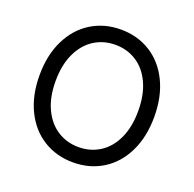

<svg xmlns="http://www.w3.org/2000/svg" viewBox="-130 -871 1026 1015"><g transform="rotate(20 382.5 -363.5)"><path d="M59.6 -363.3Q59.6 -476.6 101.1 -561.3Q142.6 -646 216.1 -691.7Q289.6 -737.3 382.8 -737.3Q476.1 -737.3 549.3 -691.7Q622.6 -646 663.8 -561.3Q705.1 -476.6 705.1 -363.3Q705.1 -250.5 663.8 -165.8Q622.6 -81.1 549.3 -35.6Q476.1 9.8 382.8 9.8Q289.6 9.8 216.1 -35.6Q142.6 -81.1 101.1 -165.8Q59.6 -250.5 59.6 -363.3ZM614.7 -363.3Q614.7 -454.1 584.5 -519.3Q554.2 -584.5 501.5 -617.9Q448.7 -651.4 382.8 -651.4Q316.4 -651.4 263.7 -617.7Q210.9 -584 180.4 -519Q149.9 -454.1 149.9 -363.3Q149.9 -272.9 180.4 -208.3Q210.9 -143.6 263.7 -109.9Q316.4 -76.2 382.8 -76.2Q448.7 -76.2 501.5 -109.6Q554.2 -143.1 584.5 -208Q614.7 -272.9 614.7 -363.3Z"/></g></svg>

Font: Inter RS Variable
Style: Regular
Weight: 400
Designer: Rasmus Andersson (customised by Maria Ramos and Noel Pretorius)
Foundry: rsms
Version: Version 3.001;Glyphs 3.2.3 (3260)